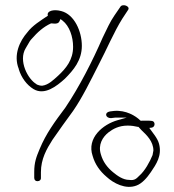

<svg xmlns="http://www.w3.org/2000/svg" viewBox="-20 -702 676 746"><path d="M53 -433C63 -400 84 -372 110 -356C153 -330 200 -367 232 -396C266 -430 298 -468 298 -524C298 -580 269 -646 218 -659C189 -667 160 -660 166 -641C138 -622 106 -603 86 -576C57 -543 31 -489 53 -434ZM80 -515 90 -532C93 -538 98 -546 105 -553C125 -576 149 -598 178 -611H182C208 -608 209 -614 215 -628L223 -622C250 -601 264 -559 264 -520C264 -469 236 -436 206 -408C189 -393 169 -372 144 -369H143C136 -369 129 -371 122 -374V-375C89 -393 50 -466 80 -515ZM105 -553V-554ZM113 -11C113 -3 118 2 125 2C133 2 139 -2 139 -10V-33C139 -84 161 -123 184 -159C210 -196 235 -232 264 -271C300 -323 332 -389 363 -450C393 -507 423 -578 455 -629L478 -664C487 -678 456 -689 448 -676L424 -641C408 -618 395 -589 379 -556C339 -464 289 -366 234 -284C192 -228 159 -183 134 -123C121 -92 113 -71 113 -34ZM340 -96C349 -64 368 -37 394 -15C421 10 468 35 510 19C532 11 551 -11 566 -33C587 -64 610 -97 598 -143C592 -166 573 -186 560 -205L569 -206C584 -208 584 -230 571 -232C558 -234 544 -233 529 -233H527L525 -234C507 -252 469 -275 423 -271L407 -269C384 -265 390 -243 411 -243L427 -245H472L437 -235C380 -219 316 -166 340 -96ZM372 -102C360 -140 379 -170 402 -188C419 -201 442 -214 476 -214C490 -214 504 -212 516 -209H518L530 -196C549 -178 576 -153 576 -117L573 -101V-100C562 -73 543 -38 521 -19C510 -8 503 0 482 -3C458 -3 436 -19 419 -33C396 -52 380 -74 372 -102ZM422 -271H423ZM495 -256H496ZM521 -19H522Z"/></svg>

Font: Stray Cat
Style: LtExt
Weight: 300
Version: Version 1.0